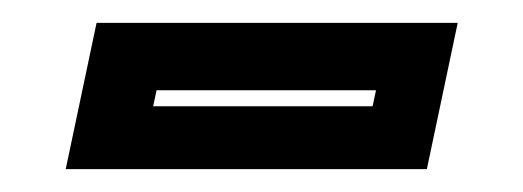

<svg xmlns="http://www.w3.org/2000/svg" viewBox="-20 -386 458 168"><path d="M37.5 -238 64.5 -366H380.5L353.5 -238ZM114 -293H306L309 -307H117Z"/></svg>

Font: Tourney Expanded Regular
Style: Bold Italic
Weight: 700
Width: 7
Italic angle: -12°
Designer: Tyler Finck
Foundry: Etcetera Type Co
Version: Version 1.010; ttfautohint (v1.8.3)